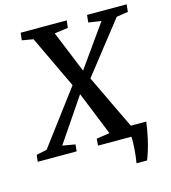

<svg xmlns="http://www.w3.org/2000/svg" viewBox="-160 -847 986 1105"><g transform="rotate(-15 332.5 -294.0)"><path d="M515.5 155.5Q518.5 138.5 521 119Q523.5 99.5 525 79.2Q526.5 59 527.2 39Q528 19 526.5 0L476 -62H632Q624.5 -8 615.2 33.2Q606 74.5 596.5 104.5Q587 134.5 578.5 155.5ZM-31.5 0 -26.5 -40.5 35.5 -53 277 -375 355.5 -438 533 -688 457 -699 461.5 -743H697.5L693 -699L624 -688.5L384.5 -383.5L305 -313L129 -53.5L204.5 -40.5L200.5 0ZM328 0 331 -40.5 410 -52.5 305 -312.5 277 -373 128 -687.5 61 -699 66 -743H340.5L335.5 -699.5L254.5 -688.5L357 -438L385.5 -385L544 -53.5L615.5 -40.5L611.5 0Z"/></g></svg>

Font: Merriweather 24pt Medium
Style: Italic
Weight: 500
Italic angle: -7.8°
Version: Version 2.101